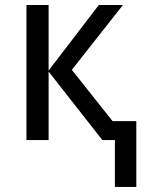

<svg xmlns="http://www.w3.org/2000/svg" viewBox="-20 -556 576 762"><path d="M372.1 -536.1H467.8L265.1 -278.8L426.8 -75.2H521V186H436V0H386.2L172.9 -272V0H85V-536.1H172.9V-275.9Z"/></svg>

Font: Genotype
Style: Regular
Weight: 400
Foundry: Ascender Corporation
Version: Version 1.00